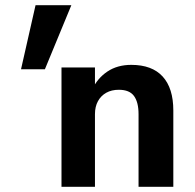

<svg xmlns="http://www.w3.org/2000/svg" viewBox="-20 -720 752 740"><path d="M346 -460H217V0H346ZM514 -280V0H648V-294Q648 -380 607 -425Q566 -470 486 -470Q432 -470 393.5 -444Q355 -418 335 -374.5Q315 -331 315 -276L346 -280Q346 -309 357.5 -330Q369 -351 389.5 -362.5Q410 -374 438 -374Q479 -374 496.5 -350Q514 -326 514 -280ZM117 -700 61 -453H153L255 -700Z"/></svg>

Font: Jost SemiBold
Style: Regular
Weight: 600
Version: Version 3.710